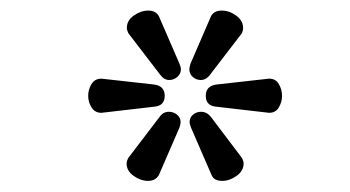

<svg xmlns="http://www.w3.org/2000/svg" viewBox="-20 -563 645 354"><path d="M292 -415.5Q282.2 -415.5 274.9 -425.8L216.8 -501.5Q213.9 -507.3 213.9 -511.7Q213.9 -525.4 226.8 -534.4Q239.7 -543.5 253.4 -543.5Q267.1 -543.5 272.9 -533.2L311 -445.3Q313.5 -439.5 313.5 -435.1Q313.5 -426.8 306.9 -421.1Q300.3 -415.5 292 -415.5ZM350.1 -415.5Q341.8 -415.5 335.4 -421.1Q329.1 -426.8 329.1 -435.1Q329.1 -438.5 331.1 -445.3L369.1 -533.2Q374.5 -543.5 388.7 -543.5Q402.8 -543.5 415.5 -534.2Q428.2 -524.9 428.2 -511.7Q428.2 -506.3 425.8 -501.5L367.7 -425.8Q360.4 -415.5 350.1 -415.5ZM167 -355Q154.8 -355 148.7 -365Q142.6 -375 142.6 -386.2Q142.6 -397.9 148.7 -408Q154.8 -418 167 -418L263.7 -407.2Q283.7 -404.8 283.7 -386.2Q283.7 -367.7 263.7 -366.2ZM476.1 -355 379.4 -366.2Q359.4 -367.7 359.4 -386.2Q359.4 -404.8 379.4 -407.2L476.1 -418Q488.3 -418 494.1 -408Q500 -397.9 500 -386.2Q500 -375 494.1 -365Q488.3 -355 476.1 -355ZM252.9 -229.5Q239.3 -229.5 226.3 -238.8Q213.4 -248 213.4 -261.7Q213.4 -265.6 216.3 -271.5L274.4 -347.7Q280.8 -356.9 291.5 -356.9Q299.8 -356.9 306.4 -351.6Q313 -346.2 313 -337.9Q313 -334 311 -328.1L272.9 -240.2Q266.6 -229.5 252.9 -229.5ZM389.6 -229.5Q374.5 -229.5 370.1 -240.2L332 -328.1Q331.5 -330.6 330.6 -332.8Q329.6 -335 329.6 -337.9Q329.6 -346.2 335.9 -351.6Q342.3 -356.9 350.6 -356.9Q361.3 -356.9 368.7 -347.7L426.3 -271.5Q429.2 -265.6 429.2 -261.7Q429.2 -248 416.3 -238.8Q403.3 -229.5 389.6 -229.5Z"/></svg>

Font: Cutive Mono
Style: Regular
Weight: 400
Designer: Vernon Adams
Foundry: Vernon Adams
Version: Version 1.110; ttfautohint (v1.8.4.7-5d5b)